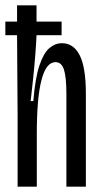

<svg xmlns="http://www.w3.org/2000/svg" viewBox="-29 -700 371 720"><path d="M37 0V-266L35 -568H-9V-619H35V-680H108V-619H202V-568H108Q107 -541 103.5 -496Q100 -451 95 -403Q90 -355 86 -321H96Q103 -408 119 -455Q135 -502 156.5 -520Q178 -538 203 -538Q247 -538 270 -492.5Q293 -447 293 -349V0H220V-346Q220 -410 211 -438.5Q202 -467 179 -467Q109 -467 109 -198V0Z"/></svg>

Font: Bricolage Grotesque 96pt Condensed Light
Style: Regular
Weight: 300
Width: 3
Designer: Mathieu Triay
Foundry: Atelier Triay
Version: Version 1.001; ttfautohint (v1.8.4.7-5d5b);gftools[0.9.33.de